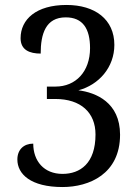

<svg xmlns="http://www.w3.org/2000/svg" viewBox="-20 -744 556 774"><path d="M232 10C340 10 464 -43 464 -201C464 -331 367 -371 296 -380C379 -402 441 -473 441 -563C441 -666 363 -724 248 -724C126 -724 63 -666 63 -590C63 -542 100 -528 144 -528C144 -607 164 -674 245 -674C314 -674 343 -628 343 -550C343 -455 285 -395 204 -395H169V-345H203C306 -345 365 -290 365 -202C365 -85 303 -43 232 -43C157 -43 114 -95 114 -165C76 -165 50 -141 50 -101C50 -42 104 10 232 10Z"/></svg>

Font: Noto Serif Thai SemiCondensed
Style: Regular
Weight: 400
Width: 4
Designer: Monotype Design Team
Foundry: Monotype Imaging Inc.
Version: Version 2.002